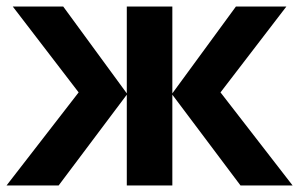

<svg xmlns="http://www.w3.org/2000/svg" viewBox="-20 -566 913 586"><path d="M854 -546 653 -284 873 0H714L506 -277V0H367V-277L159 0H0L220 -284L19 -546H173L367 -281V-546H506V-281L700 -546Z"/></svg>

Font: RS Noto Sans
Style: Bold
Weight: 700
Designer: Monotype Design Team
Foundry: Monotype Imaging Inc.
Version: Version 3.10